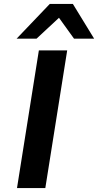

<svg xmlns="http://www.w3.org/2000/svg" viewBox="-20 -963 502 983"><path d="M67 0 179 -705H324L212 0ZM65 -765 235 -943H353L462 -765H359L282 -872L167 -765Z"/></svg>

Font: Nunito Sans 7pt SemiExpanded
Style: Bold Italic
Weight: 700
Width: 6
Italic angle: -9°
Designer: Vernon Adams
Foundry: Vernon Adams
Version: Version 3.101;gftools[0.9.27]